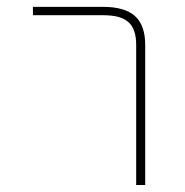

<svg xmlns="http://www.w3.org/2000/svg" viewBox="-20 -564 540 561"><path d="M377.9 -23.4V-432.6Q377.9 -479.5 355.5 -499Q334 -519.5 282.2 -519.5H76.2V-543.9H282.2Q344.7 -543.9 375 -516.6Q404.3 -489.3 404.3 -432.6V-23.4Z"/></svg>

Font: Mgen+ 1m thin
Style: Regular
Weight: 100
Designer: [Source Han Sans]
Ryoko NISHIZUKA  (kana & ideographs); Paul D. Hunt (Latin, Greek & Cyrillic); Wenlong ZHANG  (bopomofo
Version: Version 1.059.20150602